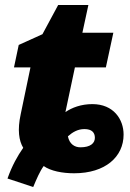

<svg xmlns="http://www.w3.org/2000/svg" viewBox="-20 -684 521 769"><path d="M10 31 113 65C127 32 139 3 155 -19C183 1 230 10 277 10C402 10 475 -56 475 -145C475 -206 435 -267 350 -267C305 -267 268 -253 242 -235L280 -414H404L434 -553H310L334 -664H213L150 -547L55 -504L36 -414H102L63 -227C49 -163 56 -120 73 -92C50 -59 29 -22 10 31ZM302 -94C279 -94 258 -107 252 -138C271 -155 292 -167 318 -167C348 -167 360 -153 360 -132C360 -111 343 -94 302 -94Z"/></svg>

Font: Noto Sans SemiCondensed Black
Style: Italic
Weight: 900
Width: 4
Italic angle: -12°
Designer: Monotype Design Team
Foundry: Monotype Imaging Inc.
Version: Version 2.013